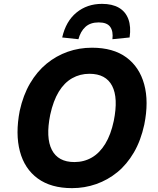

<svg xmlns="http://www.w3.org/2000/svg" viewBox="-20 -963 817 994"><path d="M353 11Q244 11 175.5 -39Q107 -89 83 -179.5Q59 -270 82 -389Q100 -471 136 -532Q172 -593 221.5 -633.5Q271 -674 330.5 -695Q390 -716 456 -716Q566 -716 634 -666Q702 -616 726.5 -526.5Q751 -437 727 -318Q709 -235 673 -173.5Q637 -112 587.5 -71.5Q538 -31 478 -10Q418 11 353 11ZM365 -124Q415 -124 455.5 -147.5Q496 -171 525 -218.5Q554 -266 569 -337Q593 -456 560.5 -518.5Q528 -581 443 -581Q394 -581 353.5 -558Q313 -535 284.5 -488.5Q256 -442 240 -369Q216 -250 248.5 -187Q281 -124 365 -124ZM386 -760 302 -769Q321 -853 376 -898Q431 -943 508 -943Q561 -943 595.5 -923Q630 -903 644.5 -864Q659 -825 651 -769L562 -760Q567 -801 550.5 -824Q534 -847 491 -847Q448 -847 422.5 -824Q397 -801 386 -760Z"/></svg>

Font: Nunito Sans 7pt SemiCondensed ExtraBold
Style: Italic
Weight: 800
Width: 4
Italic angle: -9°
Designer: Vernon Adams
Foundry: Vernon Adams
Version: Version 3.101;gftools[0.9.27]